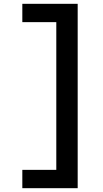

<svg xmlns="http://www.w3.org/2000/svg" viewBox="-20 -843 540 1006"><path d="M97 143V47H275V-727H97V-823H387V143Z"/></svg>

Font: Iosevka Curly
Style: Bold
Weight: 700
Monospace: yes
Designer: Belleve Invis
Foundry: Belleve Invis
Version: Version 22.1.2; ttfautohint (v1.8.4)